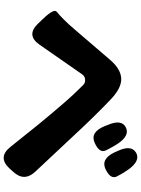

<svg xmlns="http://www.w3.org/2000/svg" viewBox="118 -907 764 1040"><g transform="rotate(90 500.0 -387.0)"><path d="M892 -56Q832 8 777 -60L655 -212Q629 -244 602 -276Q527 -366 480 -415Q451 -445 440 -456Q429 -467 411.5 -466Q394 -465 384.5 -452.5Q375 -440 352 -406L222 -219Q171 -146 109 -210L85 -235Q25 -297 43.5 -312Q62 -327 86 -351Q114 -379 140 -410L303 -600Q352 -658 403 -661.5Q454 -665 515 -608Q606 -522 718 -401L910 -196Q966 -136 910 -76ZM754 -518Q697 -492 664 -570L657 -588Q625 -663 669 -686Q714 -710 759 -642Q776 -616 794 -580Q812 -544 754 -518ZM897 -577Q841 -550 805 -626L798 -642Q763 -716 807 -742Q850 -767 898 -701Q918 -673 935.5 -638.5Q953 -604 897 -577Z"/></g></svg>

Font: Resource Han Rounded TW Heavy
Style: Regular
Weight: 900
Designer: Cyano Hao (round all glyphs); Ryoko NISHIZUKA 西塚涼子 (kana, bopomofo & ideographs); Paul D. Hunt (Latin, Greek & Cyrillic)
Foundry: Cyano Hao
Version: 0.990